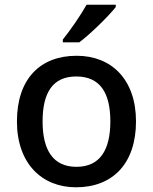

<svg xmlns="http://www.w3.org/2000/svg" viewBox="-20 -786 649 816"><path d="M472 -756V-766H348C323 -721 277 -655 247 -618V-606H317C365 -642 443 -719 472 -756ZM558 -270C558 -449 453 -549 306 -549C149 -549 52 -449 52 -270C52 -91 158 10 303 10C459 10 558 -91 558 -270ZM161 -270C161 -392 204 -461 304 -461C405 -461 449 -392 449 -270C449 -149 405 -77 305 -77C205 -77 161 -149 161 -270Z"/></svg>

Font: Noto Sans Gunjala Gondi Medium
Style: Regular
Weight: 500
Designer: Ek Type
Foundry: Ek Type
Version: Version 1.004